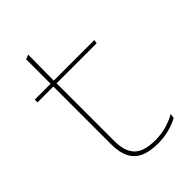

<svg xmlns="http://www.w3.org/2000/svg" viewBox="-193 -698 782 782"><g transform="rotate(-45 198.0 -307.0)"><path d="M241 9Q192.5 9 162 -5.2Q131.5 -19.5 117 -49Q102.5 -78.5 102.5 -123V-462.5H121V-124.5Q121 -65.5 148.5 -37Q176 -8.5 241.5 -8.5Q272.5 -8.5 302.8 -16.2Q333 -24 361 -40L358.5 -20Q335.5 -7 304.2 1Q273 9 241 9ZM352 -457H11V-473H354.5ZM120.5 -468H102.5V-614L122 -621.5Z"/></g></svg>

Font: Anek Kannada Medium Thin
Style: Regular
Weight: 250
Version: Version 1.003